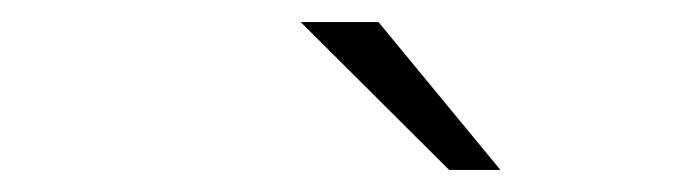

<svg xmlns="http://www.w3.org/2000/svg" viewBox="-20 -763 610 174"><path d="M433.5 -609H387L252.5 -743H323Z"/></svg>

Font: League Mono Narrow UltraLight
Style: Regular
Weight: 200
Width: 3
Designer: Tyler Finck
Foundry: The League of Moveable Type / Tyler Finck
Version: Version 2.210